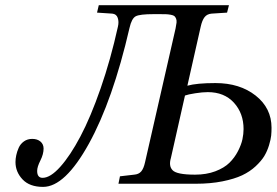

<svg xmlns="http://www.w3.org/2000/svg" viewBox="-20 -712 1072 744"><path d="M40 -84Q40 -96.7 43 -110.6Q45.9 -124.5 52.5 -139.4Q59.1 -154.3 72.8 -164.1Q86.4 -173.8 105 -173.8Q124.5 -173.8 136.7 -163.6Q148.9 -153.3 148.9 -136.2Q148.9 -114.7 136.5 -90.1Q124 -65.4 124 -49.8Q124 -22.9 145 -22.9Q175.3 -22.9 213.6 -65.7Q252 -108.4 291.5 -183.1Q331.1 -257.8 369.9 -369.4Q408.7 -481 437 -608.9Q441.4 -627.4 436.3 -642.6Q431.2 -657.7 415 -659.2L356 -663.1L362.8 -691.9H867.2L859.9 -663.1L799.8 -659.2Q782.2 -657.7 772.7 -645.5Q763.2 -633.3 757.8 -608.9L706.1 -379.9Q742.2 -390.1 814.9 -390.1Q909.2 -390.1 970.7 -341.6Q1032.2 -293 1032.2 -216.8Q1032.2 -201.2 1030.8 -186.5Q1029.3 -171.9 1022.5 -149.2Q1015.6 -126.5 1004.2 -107.4Q992.7 -88.4 970.5 -67.6Q948.2 -46.9 918.2 -32.7Q888.2 -18.6 842 -9.3Q795.9 0 738.8 0H439L444.8 -28.8L500 -35.2Q517.6 -36.6 527.1 -47.6Q536.6 -58.6 542 -83L660.2 -601.1Q663.1 -615.2 664.1 -624.3Q665 -633.3 662.4 -639.6Q659.7 -646 656 -649.4Q652.3 -652.8 641.8 -654.8Q631.3 -656.7 621.6 -657Q611.8 -657.2 592.8 -657.2H575.2Q521.5 -657.2 505.9 -648.9Q490.2 -640.6 481.9 -604Q417 -322.8 324.5 -155.3Q231.9 12.2 147 12.2Q94.7 12.2 67.4 -16.8Q40 -45.9 40 -84ZM642.1 -99.1Q637.7 -84.5 639.2 -72.8Q640.6 -61 648.7 -52.5Q656.7 -43.9 678.2 -39.6Q699.7 -35.2 735.8 -35.2Q779.8 -35.2 814.5 -48.3Q849.1 -61.5 869.1 -81.3Q889.2 -101.1 902.1 -126.2Q915 -151.4 919.4 -172.1Q923.8 -192.9 923.8 -211.9Q923.8 -272.9 886.5 -314Q849.1 -355 785.2 -355Q764.6 -355 736.6 -350.6Q708.5 -346.2 696.8 -341.8Z"/></svg>

Font: Linguistics Pro
Style: Italic
Weight: 400
Italic angle: -12°
Designer: Stefan Peev, Context Ltd
Foundry: Stefan Peev, Context Ltd
Version: Version 001.000